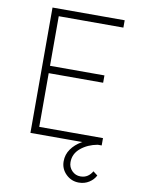

<svg xmlns="http://www.w3.org/2000/svg" viewBox="-99 -766 775 1056"><g transform="rotate(10 288.5 -238.5)"><path d="M107 0V-700H510V-659H149V-382H453V-341H149V-41H505V0ZM416 223Q374 223 344 193.5Q314 164 314 122Q314 84 335.5 53.5Q357 23 392.5 2.5Q428 -18 469 -26L483 0Q428 10 390 41.5Q352 73 352 120Q352 148 371.5 168Q391 188 419 188Q442 188 458.5 177Q475 166 485 148L510 167Q498 191 473 207Q448 223 416 223Z"/></g></svg>

Font: Readex Pro Light
Style: Regular
Weight: 300
Designer: Bonnie Shaver-Troup, Thomas Jockin
Foundry: Lexend
Version: Version 1.200; ttfautohint (v1.8.3)